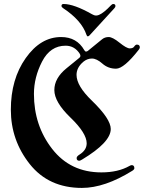

<svg xmlns="http://www.w3.org/2000/svg" viewBox="-20 -900 706 942"><path d="M33.2 0ZM281.7 -721.7ZM546.4 -870.1Q546.4 -865.2 541 -859.4L419.4 -726.6Q415 -721.7 410.9 -721.7Q406.7 -721.7 404.3 -729Q380.9 -799.8 289.1 -860.4Q281.7 -865.2 281.7 -871.1Q281.7 -880.4 292 -880.4Q342.8 -880.4 431.6 -830.1Q442.9 -823.7 450.4 -823.7Q458 -823.7 465.3 -826.7Q488.8 -836.4 523.9 -873.5Q530.3 -880.4 535.6 -880.4Q546.4 -880.4 546.4 -870.1ZM279.8 -718.3Q356.9 -718.3 393.6 -653.8Q397.5 -647 402.1 -647Q406.7 -647 411.1 -650.4L480.5 -707Q494.1 -718.3 513.2 -718.3Q532.2 -718.3 566.7 -690.4Q601.1 -662.6 616.7 -662.6Q632.3 -662.6 638.2 -671.4Q645 -681.2 651.4 -681.2Q666 -681.2 666 -667.5Q666 -662.6 660.6 -655.8Q587.9 -563 549.3 -563Q510.7 -563 482.4 -587.9Q454.1 -612.8 431.2 -612.8Q408.2 -612.8 389.2 -597.2Q355.5 -568.8 355.5 -532.7Q355.5 -478.5 431.2 -405.8Q523.4 -316.4 523.4 -267.1Q523.4 -201.7 382.8 -117.2Q373 -111.3 369.1 -111.3Q356 -111.3 356 -124.5Q356 -132.8 370.1 -141.6Q405.3 -163.6 405.3 -196.8Q405.3 -246.6 325.9 -323Q246.6 -399.4 246.6 -458Q246.6 -516.6 306.2 -564.9L369.1 -616.2Q374.5 -620.6 374.5 -625.5Q374.5 -630.4 371.6 -635.7Q346.2 -675.8 301.8 -675.8Q226.6 -675.8 186.5 -598.1Q146.5 -520.5 146.5 -439Q146.5 -284.2 236.1 -169.2Q325.7 -54.2 477.5 -54.2Q559.6 -54.2 615.2 -85.9Q622.1 -89.8 626 -89.8Q639.2 -89.8 639.2 -74.7Q639.2 -68.4 628.9 -62Q493.7 22 381.8 22Q218.8 22 126 -95Q33.2 -211.9 33.2 -361.8Q33.2 -511.7 106.2 -615Q179.2 -718.3 279.8 -718.3Z"/></svg>

Font: UnifrakturMaguntia
Style: Book
Weight: 400
Designer: j. 'mach' wust, Gerrit Ansmann, Georg Duffner, based on a font by Peter Wiegel, original typeface by Carl Albert Fahrenw
Version: Version 2017-03-19